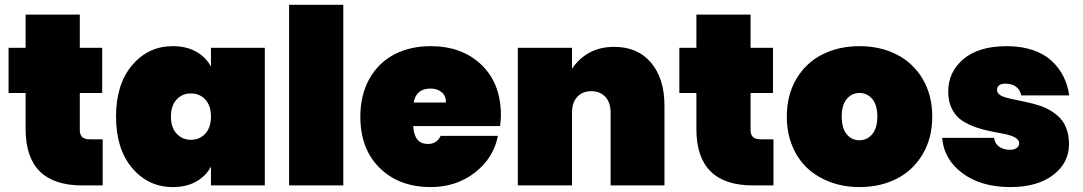

<svg xmlns="http://www.w3.org/2000/svg" viewBox="-20 -760 4439 787"><path d="M85 -231V-378.9H15.1V-564H85V-700.2H307.1V-564H398.9V-378.9H307.1V-227.1Q307.1 -207.5 316.9 -198.2Q326.7 -189 348.1 -189H400.9V0H316.9Q85 0 85 -231Z M688.5 -570.8Q743.7 -570.8 783.9 -548.3Q824.2 -525.9 844.7 -486.8V-564H1065.4V0H844.7V-77.1Q824.2 -38.1 783.9 -15.6Q743.7 6.8 688.5 6.8Q587.9 6.8 521.7 -71.3Q455.6 -149.4 455.6 -282.2Q455.6 -415 521.7 -492.9Q587.9 -570.8 688.5 -570.8ZM821.5 -212.2Q844.7 -237.3 844.7 -282.2Q844.7 -327.1 821.5 -352.1Q798.3 -377 762.7 -377Q727.1 -377 703.9 -352.1Q680.7 -327.1 680.7 -282.2Q680.7 -237.3 703.9 -212.2Q727.1 -187 762.7 -187Q798.3 -187 821.5 -212.2Z M1165 0V-740.2H1387.2V0Z M1745.1 -397Q1685.5 -397 1675.8 -339.8H1808.1Q1808.1 -367.7 1790 -382.3Q1772 -397 1745.1 -397ZM2021 -203.1Q2002.9 -111.8 1926.5 -52.5Q1850.1 6.8 1745.1 6.8Q1616.7 6.8 1536.9 -71Q1457 -148.9 1457 -282.2Q1457 -370.6 1493.9 -436.5Q1530.8 -502.4 1595.7 -536.6Q1660.6 -570.8 1745.1 -570.8Q1873.5 -570.8 1953.4 -494.4Q2033.2 -418 2033.2 -287.1Q2033.2 -268.1 2029.8 -243.2H1673.8Q1677.7 -169.9 1733.9 -169.9Q1771 -169.9 1786.1 -203.1Z M2482.9 0V-298.8Q2482.9 -339.4 2461.4 -362.8Q2439.9 -386.2 2403.8 -386.2Q2367.2 -386.2 2345.9 -362.8Q2324.7 -339.4 2324.7 -298.8V0H2102.5V-564H2324.7V-478Q2351.1 -518.6 2394.5 -543.2Q2438 -567.9 2497.6 -567.9Q2594.2 -567.9 2648.9 -502.7Q2703.6 -437.5 2703.6 -327.1V0Z M2834.5 -231V-378.9H2764.6V-564H2834.5V-700.2H3056.6V-564H3148.4V-378.9H3056.6V-227.1Q3056.6 -207.5 3066.4 -198.2Q3076.2 -189 3097.7 -189H3150.4V0H3066.4Q2834.5 0 2834.5 -231Z M3502.9 6.8Q3439.5 6.8 3384.8 -13.2Q3330.1 -33.2 3290.3 -69.8Q3250.5 -106.4 3227.8 -161.1Q3205.1 -215.8 3205.1 -282.2Q3205.1 -370.1 3244.1 -436.3Q3283.2 -502.4 3350.3 -536.6Q3417.5 -570.8 3502.9 -570.8Q3588.4 -570.8 3655.5 -536.6Q3722.7 -502.4 3762 -436.3Q3801.3 -370.1 3801.3 -282.2Q3801.3 -194.3 3762 -127.9Q3722.7 -61.5 3655.5 -27.3Q3588.4 6.8 3502.9 6.8ZM3502.9 -185.1Q3534.2 -185.1 3555.2 -210Q3576.2 -234.9 3576.2 -282.2Q3576.2 -329.6 3555.4 -354.2Q3534.7 -378.9 3502.9 -378.9Q3471.7 -378.9 3450.9 -354.5Q3430.2 -330.1 3430.2 -282.2Q3430.2 -234.4 3450.7 -209.7Q3471.2 -185.1 3502.9 -185.1Z M4361.8 -168.9Q4361.8 -92.3 4296.9 -42.7Q4231.9 6.8 4121.6 6.8Q4001.5 6.8 3925.3 -49.8Q3849.1 -106.4 3841.8 -194.8H4054.7Q4058.1 -170.4 4075.9 -158.2Q4093.8 -146 4120.6 -146Q4137.2 -146 4147.5 -153.6Q4157.7 -161.1 4157.7 -171.9Q4157.7 -186.5 4141.6 -195.8Q4125.5 -205.1 4099.9 -210.4Q4074.2 -215.8 4043.2 -221.4Q4012.2 -227.1 3981.2 -237.8Q3950.2 -248.5 3924.6 -264.9Q3898.9 -281.2 3882.8 -312Q3866.7 -342.8 3866.7 -384.8Q3866.7 -465.3 3929.4 -518.1Q3992.2 -570.8 4106.9 -570.8Q4165.5 -570.8 4212.2 -555.2Q4258.8 -539.6 4289.6 -511.5Q4320.3 -483.4 4338.4 -447.8Q4356.4 -412.1 4362.8 -369.1H4166Q4161.6 -391.6 4145 -404.3Q4128.4 -417 4101.6 -417Q4066.9 -417 4066.9 -391.1Q4066.9 -379.9 4076.9 -372.3Q4086.9 -364.7 4104 -359.9Q4121.1 -355 4143.3 -350.8Q4165.5 -346.7 4189.9 -341.1Q4214.4 -335.4 4238.8 -327.9Q4263.2 -320.3 4285.4 -307.1Q4307.6 -293.9 4324.7 -276.4Q4341.8 -258.8 4351.8 -231.2Q4361.8 -203.6 4361.8 -168.9Z"/></svg>

Font: SVN-Poppins Black
Style: Regular
Weight: 900
Designer: Ninad Kale (Devanagari), Jonny Pinhorn (Latin)
Foundry: Indian Type Foundry
Version: Version 3.002 2017